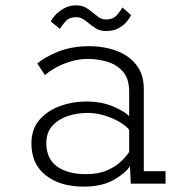

<svg xmlns="http://www.w3.org/2000/svg" viewBox="-20 -684 690 715"><path d="M291.5 11Q204 11 150.5 -31Q97 -73 97 -150Q97 -203.5 127.2 -238Q157.5 -272.5 204 -289.2Q250.5 -306 299.5 -306Q358 -306 401.5 -287.5Q445 -269 461 -251V-343.5Q461 -390.5 438.2 -416.8Q415.5 -443 380.2 -453.8Q345 -464.5 308 -464.5Q273.5 -464.5 242 -454.8Q210.5 -445 185.8 -431Q161 -417 147.5 -404L119 -447.5Q144 -470 195 -491Q246 -512 313.5 -512Q348.5 -512 384.2 -503.8Q420 -495.5 449.8 -477Q479.5 -458.5 497.5 -427.8Q515.5 -397 515.5 -352V-46.5H596.5V0H467L464 -65.5Q449 -40.5 404.8 -14.8Q360.5 11 291.5 11ZM300 -35.5Q347 -35.5 379.2 -49.8Q411.5 -64 431.5 -83.5Q451.5 -103 461 -118.5V-200.5Q449.5 -215.5 424.8 -230Q400 -244.5 368.8 -254Q337.5 -263.5 305.5 -263.5Q267.5 -263.5 232.2 -251.8Q197 -240 174.8 -215.2Q152.5 -190.5 152.5 -151.5Q152.5 -93 192.2 -64.2Q232 -35.5 300 -35.5ZM375.5 -568.5Q352.5 -568.5 337.8 -577.8Q323 -587 311 -597Q300.5 -606 289.5 -613Q278.5 -620 263.5 -620Q237.5 -620 223.2 -603.5Q209 -587 203 -576.5L169 -604.5Q172 -611.5 184.2 -625.8Q196.5 -640 216.8 -652Q237 -664 263.5 -664Q286 -664 300.8 -655Q315.5 -646 327.5 -635.5Q338.5 -626 349.5 -618.8Q360.5 -611.5 375.5 -611.5Q401.5 -611.5 416 -628.5Q430.5 -645.5 435.5 -656.5L468 -628Q465.5 -621 454.8 -606.8Q444 -592.5 424.5 -580.5Q405 -568.5 375.5 -568.5Z"/></svg>

Font: Trispace ExtraLight
Style: Regular
Weight: 200
Designer: Tyler Finck
Foundry: Etcetera Type Company
Version: Version 1.210; ttfautohint (v1.8.3)